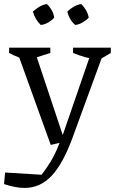

<svg xmlns="http://www.w3.org/2000/svg" viewBox="-38 -723 566 946"><path d="M-18 184 -13 127 167 138Q192 105 210 76Q228 47 242.5 13Q257 -21 274 -66L416 -478H478L321 -49Q274 81 217.5 142Q161 203 83 203Q60 203 34.5 198Q9 193 -18 184ZM212 -9 43 -478H131L282 -25ZM103 -428Q77 -432 53 -441Q29 -450 7 -462V-488H210V-462ZM450 -428Q417 -432 385 -440.5Q353 -449 322 -462V-488H508V-462ZM193 -703Q207 -690 217 -672.5Q227 -655 229 -636Q218 -623 200 -612.5Q182 -602 163 -600Q150 -612 139.5 -629.5Q129 -647 124 -666Q138 -679 155.5 -689.5Q173 -700 193 -703ZM362 -703Q376 -690 386 -672.5Q396 -655 399 -636Q387 -623 369 -612.5Q351 -602 333 -600Q318 -612 308 -629.5Q298 -647 294 -666Q307 -679 324.5 -689.5Q342 -700 362 -703Z"/></svg>

Font: Piazzolla Thin
Style: Regular
Weight: 400
Version: Version 2.001